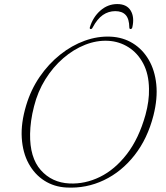

<svg xmlns="http://www.w3.org/2000/svg" viewBox="-20 -888 796 922"><path d="M511.5 -712Q571 -709 617.8 -680.2Q664.5 -651.5 694 -601.2Q723.5 -551 730.5 -483.2Q737.5 -415.5 717 -334Q688.5 -222 626 -142.5Q563.5 -63 479 -22.8Q394.5 17.5 299.5 12.5Q240 9.5 193 -20.5Q146 -50.5 117.5 -102.8Q89 -155 84.5 -225.8Q80 -296.5 105.5 -381.5Q128 -457 170.5 -519Q213 -581 268.8 -625.5Q324.5 -670 387 -692.5Q449.5 -715 511.5 -712ZM313.5 -7Q388.5 -3.5 460 -38.5Q531.5 -73.5 589 -147.8Q646.5 -222 678.5 -336Q697 -403.5 695.5 -461.5Q694.5 -532.5 667.8 -583Q641 -633.5 597 -661.2Q553 -689 500 -692Q444.5 -695 388.8 -673Q333 -651 283.8 -608.5Q234.5 -566 197.8 -507Q161 -448 143.5 -377.5Q134 -341 129.5 -308Q125 -275 124.5 -245.5Q122.5 -131.5 175.8 -71.2Q229 -11 313.5 -7ZM533.5 -834.5Q501 -834.5 474 -816Q447 -797.5 425 -756Q421.5 -748.5 416 -748.5Q409.5 -748.5 411.5 -757Q426.5 -806 462 -837.2Q497.5 -868.5 543 -868.5Q588.5 -868.5 607.5 -837.2Q626.5 -806 615.5 -757Q613.5 -748.5 606.5 -748.5Q601.5 -748.5 601 -756Q600.5 -797.5 583.5 -816Q566.5 -834.5 533.5 -834.5Z"/></svg>

Font: Fraunces 9pt Thin
Style: Italic
Weight: 100
Italic angle: -16°
Version: Version 1.000;[b76b70a41]